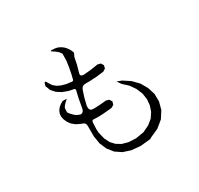

<svg xmlns="http://www.w3.org/2000/svg" viewBox="-177 -1049 1355 1306"><g transform="rotate(-30 500.0 -396.0)"><path d="M649.4 -423.8 685.5 -410.2 739.3 -375 783.2 -330.1 813.5 -277.3 831.1 -220.7 832 -162.1 816.4 -103.5 782.2 -49.8 728.5 -5.9 665 22.5 652.3 30.3 573.2 38.1 503.9 32.2 444.3 12.7 396.5 -19.5 361.3 -64.5 338.9 -117.2 329.1 -177.7V-245.1V-260.7Q329.1 -286.1 303.7 -292L281.2 -301.8L260.7 -312.5L235.4 -334L219.7 -356.4L209 -379.9L204.1 -402.3L205.1 -425.8L212.9 -446.3L226.6 -464.8L244.1 -479.5L265.6 -492.2L297.9 -491.2L278.3 -473.6L263.7 -458L254.9 -443.4L252.9 -411.1L258.8 -401.4L267.6 -390.6L285.2 -373L294.9 -365.2L307.6 -358.4L325.2 -351.6Q353.5 -351.6 357.4 -389.6L368.2 -450.2L381.8 -508.8Q384.8 -521.5 372.1 -523.4L334 -531.2L292 -546.9L256.8 -569.3L229.5 -599.6L214.8 -637.7L218.8 -652.3Q226.6 -680.7 242.2 -646.5L258.8 -621.1L281.2 -602.5L309.6 -588.9L345.7 -579.1L386.7 -574.2Q397.5 -573.2 399.4 -583L408.2 -618.2L418 -668.9L424.8 -715.8L425.8 -771.5L418.9 -781.2L411.1 -791L401.4 -799.8L389.6 -808.6L371.1 -820.3Q358.4 -832 377.9 -829.1L396.5 -828.1L413.1 -825.2L429.7 -819.3L445.3 -810.5L459 -799.8L470.7 -787.1L481.4 -772.5L489.3 -758.8L497.1 -738.3L484.4 -710.9L473.6 -657.2L458 -601.6Q449.2 -573.2 484.4 -575.2L539.1 -580.1L594.7 -588.9L618.2 -583L630.9 -562.5L625 -539.1L604.5 -526.4L544.9 -519.5L488.3 -516.6H460Q430.7 -516.6 421.9 -489.3L406.2 -441.4L391.6 -383.8L390.6 -370.1Q390.6 -341.8 418.9 -340.8L450.2 -341.8L484.4 -343.8L522.5 -347.7L544.9 -340.8L557.6 -320.3L550.8 -296.9L530.3 -285.2L490.2 -281.2L453.1 -278.3L418.9 -277.3L386.7 -278.3Q373 -280.3 371.1 -264.6L368.2 -209L370.1 -182.6L382.8 -130.9L403.3 -89.8L431.6 -59.6L467.8 -38.1L513.7 -25.4L571.3 -22.5L635.7 -33.2L686.5 -57.6L724.6 -88.9L750 -127L764.6 -169.9L768.6 -215.8L761.7 -263.7L742.2 -310.5L712.9 -353.5L670.9 -392.6Z"/></g></svg>

Font: B2 Hana
Style: Regular
Weight: 500
Version: 2020-08-05; (max)